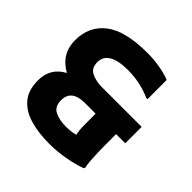

<svg xmlns="http://www.w3.org/2000/svg" viewBox="-191 -894 1068 1068"><g transform="rotate(45 343.0 -360.0)"><path d="M347 12Q263 12 196.5 -7Q130 -26 91.5 -71Q53 -116 53 -194Q53 -291 138 -336Q41 -390 41 -497Q41 -607 121.5 -669.5Q202 -732 377 -732Q430 -732 478.5 -723Q527 -714 558 -701V-550H548Q517 -565 469.5 -576.5Q422 -588 365 -588Q293 -588 254 -566Q215 -544 215 -498Q215 -452 249.5 -435Q284 -418 334 -418H644V-289H572V-197Q572 -177 573 -146Q574 -115 576 -84.5Q578 -54 583 -36L579 -28Q538 -12 474.5 0Q411 12 347 12ZM222 -206Q222 -156 257.5 -138.5Q293 -121 345 -121Q367 -121 385 -123.5Q403 -126 418 -130Q411 -157 411 -208V-289H327Q222 -289 222 -206Z"/></g></svg>

Font: Kufam
Style: Bold
Weight: 700
Designer: Wael Morcos, Artur Schmal
Foundry: Original Type
Version: Version 1.300; ttfautohint (v1.8.3)